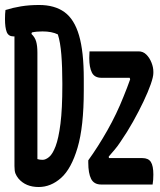

<svg xmlns="http://www.w3.org/2000/svg" viewBox="-20 -740 640 770"><path d="M137 -720Q199 -720 238.5 -691.5Q278 -663 297 -598Q316 -533 316 -424V-377Q316 -232 291 -147.5Q266 -63 225 -26.5Q184 10 135 10Q83 10 54 -24Q46 -34 42 -44Q38 -54 38 -74V-594H34Q14 -594 7 -611.5Q0 -629 0 -664Q0 -675 0.5 -683.5Q1 -692 2 -700Q31 -709 64 -714.5Q97 -720 137 -720ZM130 -102Q139 -99 151 -99Q163 -99 177 -110.5Q191 -122 203 -153.5Q215 -185 222.5 -244Q230 -303 230 -398V-407Q230 -471 226 -521Q222 -571 212 -602Q188 -614 150 -614Q138 -614 127.5 -613Q117 -612 108 -610L106 -604Q120 -591 125 -573.5Q130 -556 130 -529ZM339 -534H536Q554 -534 567 -521Q580 -508 587.5 -489Q595 -470 595 -453V-447Q595 -432 584.5 -402Q574 -372 555.5 -333Q537 -294 513.5 -252Q490 -210 463 -171Q452 -154 440 -140Q428 -126 416 -112L417 -106H551Q575 -106 585 -90.5Q595 -75 595 -40Q595 -17 592 0H386Q357 0 345.5 -22.5Q334 -45 334 -88V-97Q373 -151 410.5 -217Q448 -283 476 -354Q483 -371 489.5 -388Q496 -405 502 -422L500 -428H387Q359 -428 348.5 -449Q338 -470 338 -507Q338 -515 338.5 -521.5Q339 -528 339 -534Z"/></svg>

Font: Recursive Mn Csl St Med
Style: Regular
Weight: 500
Monospace: yes
Version: Version 1.079;hotconv 1.0.112;makeotfexe 2.5.65598; ttfautoh